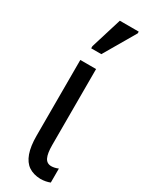

<svg xmlns="http://www.w3.org/2000/svg" viewBox="-208 -810 654 854"><g transform="rotate(30 119.0 -383.0)"><path d="M175 10Q139 9 114.5 -7.5Q90 -24 77.5 -59Q65 -94 65 -148V-537H146V-147Q146 -104 156 -83.5Q166 -63 189 -63Q197 -63 206 -65Q215 -67 224 -71V1Q214 5 201.5 7.5Q189 10 175 10ZM81 -606V-617L130 -776H227V-767L133 -606Z"/></g></svg>

Font: Noto Sans ExtraCondensed
Style: Regular
Weight: 400
Width: 2
Designer: Monotype Design Team
Foundry: Monotype Imaging Inc.
Version: Version 2.013